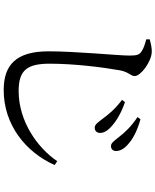

<svg xmlns="http://www.w3.org/2000/svg" viewBox="79 -876 842 1040"><g transform="rotate(90 500.0 -356.0)"><path d="M771 -536C788 -536 798 -547 798 -564C798 -588 783 -612 754 -635C728 -657 686 -679 626 -696L614 -680C665 -646 698 -611 720 -582C743 -554 754 -536 771 -536ZM671 -448C688 -448 699 -458 700 -475C701 -497 688 -519 661 -542C633 -567 589 -593 533 -612L521 -596C571 -558 598 -525 621 -494C642 -467 654 -448 671 -448ZM468 45C654 45 803 -72 874 -231L853 -245C781 -138 637 -36 473 -36C360 -36 325 -82 325 -205C325 -335 344 -490 361 -585C370 -633 392 -642 392 -665C392 -697 315 -755 262 -757C242 -758 220 -753 193 -746V-727C221 -720 242 -713 258 -702C276 -691 281 -678 281 -637C281 -575 258 -350 258 -198C258 -22 332 45 468 45Z"/></g></svg>

Font: Source Han Serif SC Medium
Style: Regular
Weight: 500
Designer: Ryoko NISHIZUKA 西塚涼子 (kana & ideographs); Frank Grießhammer (Latin, Greek & Cyrillic); Wenlong ZHANG 张文龙 (bopomofo); San
Foundry: Adobe
Version: Version 2.003;hotconv 1.1.1;makeotfexe 2.6.0